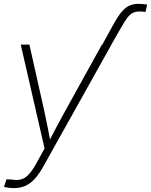

<svg xmlns="http://www.w3.org/2000/svg" viewBox="-35 -758 774 984"><path d="M489.3 -529.3 542.5 -626Q558.1 -654.8 572.3 -676Q586.4 -697.3 601.3 -710.9Q616.2 -724.6 634.3 -731.4Q652.3 -738.3 676.3 -738.3Q689.5 -738.3 700.2 -737.1Q710.9 -735.8 719.2 -734.4L710.9 -696.8Q704.6 -697.8 695.8 -698.5Q687 -699.2 680.2 -699.2Q659.2 -699.2 644.5 -691.4Q629.9 -683.6 616.5 -665.5Q603 -647.5 585.4 -616.2L535.6 -529.3ZM-14.6 200.2 -2 161.1 25.9 162.1Q51.3 167 72 161.6Q92.8 156.2 111.1 137.2Q129.4 118.2 148.9 83.5L193.4 2.9L71.3 -529.3H115.7L193.4 -182.6Q202.1 -143.1 209.7 -103.5Q217.3 -64 224.6 -24.4H211.4Q231.9 -64 252.7 -103.5Q273.4 -143.1 295.4 -182.6L487.3 -529.3H536.1L185.1 98.6Q164.1 136.2 141.8 159.9Q119.6 183.6 94 194.8Q68.4 206.1 37.1 206.1Q22.5 206.1 10.5 204.3Q-1.5 202.6 -14.6 200.2Z"/></svg>

Font: Inter 24pt ExtraLight
Style: Italic
Weight: 250
Italic angle: -9.3988°
Version: Version 4.001;git-66647c0bb